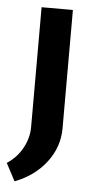

<svg xmlns="http://www.w3.org/2000/svg" viewBox="-66 -519 391 782"><g transform="rotate(5 129.0 -128.0)"><path d="M24 230 -14 158Q26 132 49 90.5Q72 49 72 4V-486H200V-2Q200 74 152.5 136.5Q105 199 24 230Z"/></g></svg>

Font: Cantarell
Style: Bold
Weight: 700
Designer: Dave Crossland, Nikolaus Waxweiler, Florian Fecher, Jacques Le Bailly, Eben Sorkin, Alexei Vanyashin, Alexios Zavras, Em
Version: Version 0.303